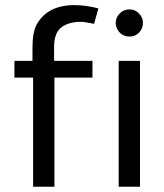

<svg xmlns="http://www.w3.org/2000/svg" viewBox="-20 -712 626 732"><path d="M186.2 -532.5V-480H332.5V-416.2H187.5V0H106.2V-416.2H35V-480H103.8V-528.8Q103.8 -590 120 -618.8Q161.2 -692.5 263.8 -692.5Q307.5 -692.5 355 -680L338.8 -621.2Q301.2 -628.8 288.8 -628.8Q241.2 -628.8 213.8 -607.5Q186.2 -586.2 186.2 -532.5ZM421.2 -625Q421.2 -645 436.2 -660.6Q451.2 -676.2 473.8 -676.2Q495 -676.2 510 -660.6Q525 -645 525 -625Q525 -603.8 510.6 -588.1Q496.2 -572.5 473.8 -572.5Q451.2 -572.5 436.2 -588.1Q421.2 -603.8 421.2 -625ZM513.8 0H432.5V-480H513.8Z"/></svg>

Font: Cambay
Style: Regular
Weight: 400
Designer: Pooja Saxena
Foundry: Pooja Saxena
Version: Version 1.181;PS 001.181;hotconv 1.0.70;makeotf.lib2.5.58329